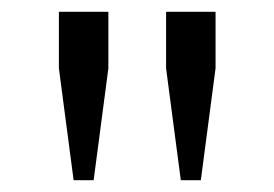

<svg xmlns="http://www.w3.org/2000/svg" viewBox="-20 -768 466 326"><path d="M80 -652V-748H164V-652L139 -462H105ZM262 -652V-748H346V-652L321 -462H287Z"/></svg>

Font: IBM Plex Serif Text
Style: Regular
Weight: 450
Designer: Mike Abbink, Paul van der Laan, Pieter van Rosmalen
Foundry: Bold Monday
Version: Version 3.001